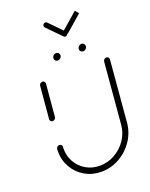

<svg xmlns="http://www.w3.org/2000/svg" viewBox="-148 -871 743 949"><g transform="rotate(-20 223.5 -396.5)"><path d="M77 -317.8Q70.7 -317.8 66.7 -322.2Q62.6 -326.7 63.3 -333L78.1 -503.3Q78.9 -509.6 83.7 -514.1Q88.5 -518.5 94.8 -518.5Q101.1 -518.5 105.4 -514.1Q109.6 -509.6 108.9 -503.3L94.1 -333Q93.7 -326.7 88.5 -322.2Q83.3 -317.8 77 -317.8ZM433 -523Q439.3 -523 443.5 -518.3Q447.8 -513.7 447 -507.4L419.3 -184.4Q414.8 -134.1 386.3 -91.9Q357.8 -49.6 313.3 -24.8Q268.9 0 218.9 0Q171.5 0 132.8 -22.2Q94.1 -44.4 71.9 -83Q49.6 -121.5 49.6 -167.8Q49.6 -175.6 50 -179.6Q50.7 -185.9 55.6 -190.7Q60.4 -195.6 67 -195.6Q73 -195.6 77.2 -191.1Q81.5 -186.7 80.7 -180.4L80.4 -171.1Q80.4 -132.2 98.7 -100.2Q117 -68.1 149.3 -49.4Q181.5 -30.7 221.1 -30.7Q263 -30.7 300 -51.3Q337 -71.9 360.9 -107.2Q384.8 -142.6 388.5 -184.4L416.3 -507.4Q417 -513.7 421.9 -518.3Q426.7 -523 433 -523ZM319.6 -607.4Q319.6 -615.9 325.9 -622Q332.2 -628.1 340.4 -628.1Q347.8 -628.1 352.6 -623.3Q357.4 -618.5 357.4 -611.1Q357.4 -603 351.3 -596.7Q345.2 -590.4 336.7 -590.4Q329.6 -590.4 324.6 -595.4Q319.6 -600.4 319.6 -607.4ZM186.3 -607.4Q186.3 -615.9 192.6 -622Q198.9 -628.1 207 -628.1Q214.4 -628.1 219.3 -623.3Q224.1 -618.5 224.1 -611.1Q224.1 -603 218 -596.7Q211.9 -590.4 203.3 -590.4Q196.3 -590.4 191.3 -595.4Q186.3 -600.4 186.3 -607.4ZM194.8 -774.8Q194.8 -780.4 198.9 -784.6Q203 -788.9 208.9 -788.9Q213 -788.9 217.4 -785.2L289.6 -711.1Q292.6 -707.4 292.6 -703.3Q292.6 -697.4 288.3 -693.1Q284.1 -688.9 278.5 -688.9Q274.1 -688.9 270.4 -692.6L197.8 -766.7Q194.8 -770.4 194.8 -774.8ZM381.9 -774.4 297.8 -701.1Q293.3 -697.4 288.5 -697.4Q283.7 -697.4 280.4 -700.7Q277 -704.1 277 -708.9Q277 -715.2 281.5 -719.6L365.9 -793Z"/></g></svg>

Font: 26F Galaxy Sans Ultra Light
Style: Italic
Weight: 200
Italic angle: -5°
Designer: C₂₉H₂₅N₃O₅
Version: Version 1.200